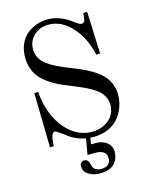

<svg xmlns="http://www.w3.org/2000/svg" viewBox="-139 -818 898 1144"><g transform="rotate(-15 310.0 -246.0)"><path d="M78.1 -326.2H102.1Q108.9 -238.8 142.3 -168Q175.8 -97.2 230.5 -55.7Q285.2 -14.2 351.1 -14.2Q413.6 -14.2 455.8 -49.3Q498 -84.5 498 -141.1Q498 -171.9 483.6 -197Q469.2 -222.2 445.1 -239.5Q420.9 -256.8 389.6 -272.2Q358.4 -287.6 323.7 -301.3Q289.1 -314.9 254.4 -329.8Q219.7 -344.7 188.5 -364.3Q157.2 -383.8 133.1 -408Q108.9 -432.1 94.5 -467Q80.1 -502 80.1 -544.9Q80.1 -591.8 96.9 -628.7Q113.8 -665.5 141.4 -686.8Q168.9 -708 200.9 -719Q232.9 -730 267.1 -730Q347.2 -730 421.9 -669.9Q444.8 -651.9 459 -651.9Q477.1 -651.9 480 -675.8L483.9 -711.9H507.8L518.1 -452.1H494.1Q470.7 -559.6 407.2 -628.9Q343.8 -698.2 265.1 -698.2Q210 -698.2 174.1 -664.1Q138.2 -629.9 138.2 -579.1Q138.2 -548.8 152.6 -524.2Q167 -499.5 191.2 -481.9Q215.3 -464.4 246.8 -449Q278.3 -433.6 313.2 -419.7Q348.1 -405.8 383.1 -390.9Q418 -376 449.5 -357.2Q481 -338.4 505.1 -315.4Q529.3 -292.5 543.7 -259.8Q558.1 -227.1 558.1 -187Q558.1 -148.9 545.4 -113.3Q532.7 -77.6 508.3 -47.9Q483.9 -18.1 443.1 0Q402.3 18.1 351.1 18.1Q337.9 18.1 332 17.1L325.2 56.2H356Q394.5 56.2 422.4 76.9Q450.2 97.7 450.2 137.2Q450.2 156.2 444.3 173.1Q438.5 189.9 425.5 205.1Q412.6 220.2 388.7 229Q364.7 237.8 332 237.8Q293.9 237.8 263.9 219.2Q233.9 200.7 233.9 168Q233.9 155.8 241.7 147Q249.5 138.2 261.2 138.2Q287.1 138.2 293 172.9Q295.9 191.9 310.1 202.9Q324.2 213.9 345.2 213.9Q376.5 213.9 391.1 200.2Q405.8 186.5 405.8 164.1Q405.8 111.8 337.9 111.8H289.1L306.2 14.2Q279.8 10.3 254.9 -0.5Q230 -11.2 217.8 -19.3Q205.6 -27.3 188 -41L187.5 -41.5L187 -42H186.5L186 -42.5L185.5 -43L185.1 -43.5H184.6L183.6 -44.4Q147.5 -70.8 139.6 -72.8Q137.7 -73.2 136.2 -73.2Q126.5 -73.2 119.9 -60.1Q113.3 -46.9 111.8 -29.8L107.9 9.8H85Z"/></g></svg>

Font: Flanker Steampunk
Style: Regular
Weight: 400
Designer: Alexey Kryukov, Leonardo Di Lena
Foundry: Alexey Kryukov, Leonardo Di Lena
Version: 1.210